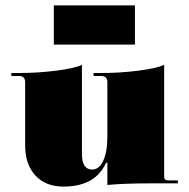

<svg xmlns="http://www.w3.org/2000/svg" viewBox="-20 -678 700 710"><path d="M179 -513V-658H479V-513ZM214 12Q149 12 111 -29Q73 -70 73 -140V-374Q73 -397 50 -397H22V-408H50Q119 -408 186.5 -416.5Q254 -425 283 -438V-109Q283 -51 321 -51Q347 -51 362 -84Q377 -117 377 -172V-374Q377 -397 354 -397H326V-408H354Q423 -408 490.5 -416.5Q558 -425 587 -438V-25Q587 -11 601 -11H638V0H545Q437 0 377 6V-76H372Q333 12 214 12Z"/></svg>

Font: Arapey Black-Display
Style: Regular
Weight: 900
Designer: Eduardo Rodriguez Tunni
Foundry: Eduardo Rodriguez Tunni
Version: Version 4.000